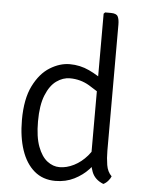

<svg xmlns="http://www.w3.org/2000/svg" viewBox="-53 -778 630 833"><g transform="rotate(5 262.0 -361.5)"><path d="M433 -138Q433 -106 437.8 -76.5Q442.5 -47 461 -29Q457.5 -19.5 448.5 -9Q439.5 1.5 428 7Q390 -8 377.5 -41Q365 -74 365 -113V-729L371 -735H396Q420 -735 426.5 -722.8Q433 -710.5 433 -687ZM52 -239Q52 -330.5 80.5 -387.8Q109 -445 152 -471.5Q195 -498 238 -498Q283 -498 323 -479.2Q363 -460.5 399 -432L396 -369Q367.5 -391 328.8 -414Q290 -437 244 -437Q213.5 -437 185.5 -417Q157.5 -397 139.8 -353.2Q122 -309.5 122 -239Q122 -171 137.8 -129.2Q153.5 -87.5 178.5 -68.2Q203.5 -49 232 -49Q263 -49 294.8 -65Q326.5 -81 352 -110.5Q377.5 -140 390 -180L402 -111Q389.5 -81.5 363.8 -53.2Q338 -25 301.2 -6.5Q264.5 12 219 12Q164.5 12 127.2 -19.8Q90 -51.5 71 -108Q52 -164.5 52 -239Z"/></g></svg>

Font: Signika Negative Light Light
Style: Regular
Weight: 300
Version: Version 2.001